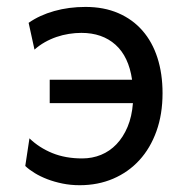

<svg xmlns="http://www.w3.org/2000/svg" viewBox="-20 -528 540 560"><path d="M454.1 -256.3Q454.1 -194.8 436.3 -145.3Q418.5 -95.7 386.5 -60.8Q354.5 -25.9 310.1 -6.8Q265.6 12.2 212.4 12.2Q186 12.2 162.1 7.3Q138.2 2.4 117.9 -5.4Q97.7 -13.2 81.3 -23.2Q64.9 -33.2 53.7 -43.9L65.9 -124.5Q94.2 -97.2 132.6 -81.5Q170.9 -65.9 219.7 -65.9Q249 -65.9 274.7 -76.4Q300.3 -86.9 319.8 -107.4Q339.4 -127.9 352.1 -158Q364.7 -188 367.7 -227.1H125V-295.4H365.2Q355.5 -362.8 316.9 -397.5Q278.3 -432.1 217.3 -432.1Q199.7 -432.1 181.2 -429.2Q162.6 -426.3 144.8 -420.2Q127 -414.1 110.6 -404.8Q94.2 -395.5 80.6 -383.3L63.5 -461.4Q95.7 -483.9 138.2 -495.8Q180.7 -507.8 229.5 -507.8Q283.2 -507.8 325 -489.7Q366.7 -471.7 395.5 -438.7Q424.3 -405.8 439.2 -359.4Q454.1 -313 454.1 -256.3Z"/></svg>

Font: Andika FrenchTight
Style: Regular
Weight: 400
Designer: Victor Gaultney, Annie Olsen, Julie Remington, Don Collingsworth, Eric Hays, Becca Hirsbrunner
Foundry: SIL International
Version: Version 5.000 ; Dig1 Dig4Opn Dig7 LnSpcTght